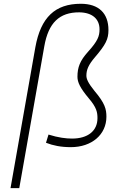

<svg xmlns="http://www.w3.org/2000/svg" viewBox="-20 -762 626 1007"><path d="M351.6 9.8C461.4 9.8 538.1 -56.2 538.1 -149.9C538.1 -189 530.8 -220.2 475.6 -285.2C442.4 -326.2 433.1 -347.7 433.1 -365.2C433.1 -395.5 443.4 -421.4 478 -461.9C534.7 -528.3 548.8 -556.6 548.8 -604.5C548.8 -692.9 497.6 -742.2 403.8 -742.2C269 -742.2 193.8 -670.9 165.5 -514.6L35.2 224.6H81.1L212.4 -519.5C233.9 -642.1 291.5 -697.8 396 -697.3C465.3 -696.3 502 -661.6 502 -607.9C502 -572.3 492.7 -546.9 441.9 -490.7C399.4 -443.8 386.2 -408.7 386.2 -359.4C386.2 -331.1 399.9 -300.8 445.8 -246.1C486.8 -198.2 491.2 -172.9 491.2 -142.1C491.2 -75.7 440.9 -35.2 357.9 -35.2C325.7 -35.2 286.1 -40 234.4 -56.2L221.2 -13.2C258.8 1.5 299.8 9.8 351.6 9.8Z"/></svg>

Font: Cascadia Code PL ExtraLight
Style: Italic
Weight: 200
Italic angle: -10°
Monospace: yes
Designer: Aaron Bell
Foundry: Saja Typeworks
Version: Version 2404.023